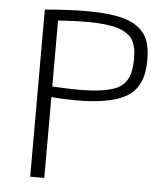

<svg xmlns="http://www.w3.org/2000/svg" viewBox="-52 -762 706 808"><g transform="rotate(5 301.5 -357.5)"><path d="M105.5 -706.1V0H165V-341.3Q224.6 -336.9 272 -336.9Q339.8 -336.9 389.2 -345.7Q436.5 -353.5 469.7 -369.6Q502 -385.3 520.5 -410.2Q539.1 -435.5 546.4 -464.8Q553.7 -494.1 553.7 -534.7Q553.7 -582 541 -615.7Q527.8 -648.9 496.6 -671.4Q464.8 -694.3 412.1 -704.6Q358.4 -714.8 279.8 -714.8Q206.1 -714.8 105.5 -706.1ZM165 -386.2V-665Q238.3 -669.9 285.2 -669.9Q369.1 -669.9 416 -655.8Q462.4 -641.1 480 -613.3Q497.6 -585 497.6 -535.2Q497.6 -501 492.2 -476.6Q487.3 -452.6 473.1 -433.6Q459.5 -415 433.6 -403.8Q408.2 -393.1 369.6 -387.7Q329.1 -382.3 274.9 -382.3Q236.3 -382.3 165 -386.2Z"/></g></svg>

Font: My Font
Style: ExtraLight
Weight: 500
Designer: Vernon Adams
Foundry: newtypography
Version: Version 0.001